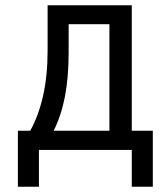

<svg xmlns="http://www.w3.org/2000/svg" viewBox="-20 -570 640 730"><path d="M48 -73H95Q126.5 -129.5 143.8 -206Q161 -282.5 161 -378V-550H481V-73H561V140H481V0H128V140H48ZM396 -73V-478H241V-373Q241 -276.5 227 -203.5Q213 -130.5 184 -73Z"/></svg>

Font: JuliaMono
Style: Regular
Weight: 400
Monospace: yes
Designer: cormullion
Foundry: corm
Version: Version 0.055; ttfautohint (v1.8.4)